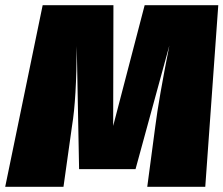

<svg xmlns="http://www.w3.org/2000/svg" viewBox="-54 -718 859 738"><path d="M785 -698 735 0H512L543 -233Q556 -336 597 -543L467 -68H250L241 -541Q240 -337 223 -235L190 0H-34L110 -698H382L381 -234L502 -698Z"/></svg>

Font: Fira Sans Ultra
Style: Italic
Weight: 950
Italic angle: -8°
Designer: Carrois Corporate & Edenspiekermann AG
Foundry: Carrois Corporate GbR & Edenspiekermann AG
Version: Version 4.203;PS 004.203;hotconv 1.0.88;makeotf.lib2.5.64775